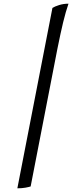

<svg xmlns="http://www.w3.org/2000/svg" viewBox="-20 -820 442 1040"><path d="M74 200 264 -777Q276 -785 300 -792.5Q324 -800 351 -800Q336 -757 322 -699Q308 -641 291 -556L146 190Q137 193 118 196.5Q99 200 74 200Z"/></svg>

Font: Texturina 12pt Medium
Style: Italic
Weight: 500
Italic angle: -11°
Designer: Guillermo Torres Carreño
Foundry: Omnibus-Type
Version: Version 1.002